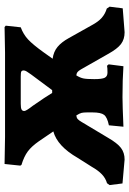

<svg xmlns="http://www.w3.org/2000/svg" viewBox="114 -656 552 819"><g transform="rotate(-90 389.5 -247.0)"><path d="M770 -55 763 1 661 9Q631 9 610.5 -6.5Q590 -22 568 -62L502 -178Q496 -188 491 -192Q486 -196 477 -197Q467 -181 464 -167Q461 -153 461 -120Q461 -87 467 -75.5Q473 -64 489 -64Q510 -64 518 -66L524 -59L516 4Q460 0 384 0Q350 0 258 4L264 -58Q298 -65 308.5 -78.5Q319 -92 319 -128V-151Q319 -166 317 -174.5Q315 -183 306 -197Q296 -196 290.5 -191Q285 -186 278 -174L211 -62Q188 -22 167.5 -6.5Q147 9 118 9L16 0L9 -55L17 -66Q38 -72 54.5 -87.5Q71 -103 87 -131L125 -191Q175 -278 238 -295L195 -358Q174 -388 152.5 -404Q131 -420 95 -431L92 -436L99 -503L215 -501H574L683 -503L689 -498L682 -434Q652 -423 630 -402.5Q608 -382 575 -336L548 -298Q578 -294 598.5 -277Q619 -260 636 -229L691 -131Q706 -103 722.5 -88.5Q739 -74 762 -67ZM325 -419Q325 -411 347 -383Q386 -327 402 -300H414L481 -390Q489 -401 493.5 -408.5Q498 -416 498 -421Q498 -429 493.5 -431.5Q489 -434 472 -434H356Q338 -434 331.5 -430.5Q325 -427 325 -419Z"/></g></svg>

Font: Alegreya SC ExtraBold
Style: Regular
Weight: 800
Designer: Juan Pablo del Peral
Foundry: Huerta Tipografica
Version: Version 2.007; ttfautohint (v1.6)